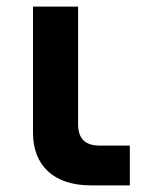

<svg xmlns="http://www.w3.org/2000/svg" viewBox="-20 -559 462 579"><path d="M371.5 -120H280.5C236.5 -120 215.5 -141 215.5 -185V-539H79.5V-159C79.5 -58.5 143.5 0 253.5 0H371.5Z"/></svg>

Font: Vela Sans ExtBd
Style: Regular
Weight: 800
Designer: Principal design: Mikhail Sharanda - project Manrope.
Design modification: Ravid Balaliev
Foundry: Mikhail Sharanda
Version: Version 1.001